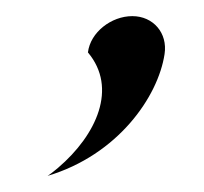

<svg xmlns="http://www.w3.org/2000/svg" viewBox="-20 -113 253 238"><path d="M39 105C126 79 176 7 184 -46C188 -72 170 -93 144 -93C118 -93 92 -73 89 -48C126 -4 100 54 52 95C47 99 45 101 39 105Z"/></svg>

Font: Charger Sport
Style: LitExtObl
Weight: 300
Designer: Jasper
Foundry: Cannot Into Space Fonts
Version: Version 1.1